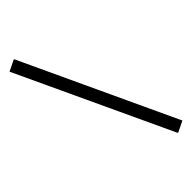

<svg xmlns="http://www.w3.org/2000/svg" viewBox="-285 -903 1068 1068"><g transform="rotate(-45 249.0 -368.5)"><path d="M430.7 97.7H425.8L4.9 -804.7L67.4 -835H72.3L492.7 67.4Z"/></g></svg>

Font: Nova Square
Style: Book
Weight: 400
Designer: Wojciech Kalinowski "wmk69" (wmk69@o2.pl)
Foundry: Wojciech Kalinowski "wmk69" (wmk69@o2.pl)
Version: Version 3.1.0; 2021-05-23